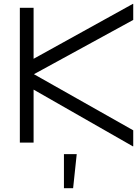

<svg xmlns="http://www.w3.org/2000/svg" viewBox="-20 -747 733 1006"><path d="M114.7 -301.1V-382.6L678.1 -64.2V18.8L676.8 20.1ZM84 -706H156V0H84ZM114.7 -416.1 676.8 -727.1 678.1 -726.1V-642.6L114.7 -334.6ZM315 60.7H382L363.1 239.1H315Z"/></svg>

Font: Lineal Thin
Style: Regular
Weight: 200
Designer: Created by Frank Adebiaye with contributions from Anton Moglia & Ariel Martín Pérez
Created by Frank ADEBIAYE with FontF
Foundry: Velvetyne Type Foundry
Version: Version 2.000;Glyphs 3.2 (3227)